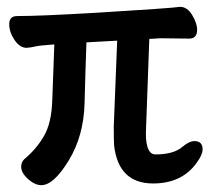

<svg xmlns="http://www.w3.org/2000/svg" viewBox="-20 -519 617 562"><path d="M101 23Q82 23 62 5Q42 -13 42 -31Q42 -44 51 -53Q86 -82 108.5 -120.5Q131 -159 133 -226L139 -389Q96 -386 83.5 -383Q71 -380 58 -379Q38 -379 22.5 -402Q7 -425 7 -448Q7 -472 30 -472Q99 -472 267 -482Q481 -495 507 -499Q528 -499 542.5 -475Q557 -451 557 -432Q557 -406 534 -406L450 -407L417 -405L407 -129Q407 -67 435 -67Q489 -67 515 -90Q534 -106 549 -106Q573 -106 573 -82Q573 -66 556 -43Q513 18 428 18Q327 18 314 -93Q313 -109 313 -149L323 -400L233 -395Q230 -312 227.5 -216.5Q225 -121 181 -49Q137 23 101 23Z"/></svg>

Font: LXGW ZhenKai
Style: Regular
Weight: 400
Designer: LXGW / Fontworks Inc.
Foundry: LXGW / Fontworks Inc.
Version: Version 0.800;June 8, 2025